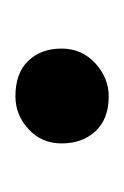

<svg xmlns="http://www.w3.org/2000/svg" viewBox="24 -173 161 249"><g transform="rotate(-90 104.5 -48.5)"><path d="M104 12Q75 12 59 -5Q43 -22 43 -49Q43 -75 61.5 -92Q80 -109 104 -109Q134 -109 150 -92.5Q166 -76 166 -49Q166 -23 147 -5.5Q128 12 104 12Z"/></g></svg>

Font: Petrona SemiBold
Style: Regular
Weight: 600
Designer: Ringo R. Seeber
Foundry: Ringo R. Seeber
Version: Version 2.001; ttfautohint (v1.8.3)